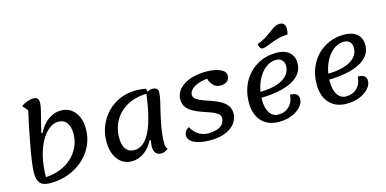

<svg xmlns="http://www.w3.org/2000/svg" viewBox="-80 -1302 3572 1778"><g transform="rotate(-15 1706.5 -413.0)"><path d="M223 25Q190 25 162 16Q134 7 117 -21Q100 -49 100 -104Q100 -140 107.5 -198.5Q115 -257 128.5 -333Q142 -409 160 -497.5Q178 -586 199 -681L155 -731Q180 -751 212.5 -762.5Q245 -774 270 -774Q299 -774 311 -761.5Q323 -749 323 -719Q323 -686 303.5 -614Q284 -542 262 -446L272 -441Q310 -517 366 -558.5Q422 -600 489 -600Q544 -600 584.5 -572.5Q625 -545 648 -495Q671 -445 671 -377Q671 -292 637 -219Q603 -146 541.5 -91Q480 -36 399 -5.5Q318 25 223 25ZM198 -40Q273 -43 337 -68.5Q401 -94 448 -137.5Q495 -181 521.5 -238.5Q548 -296 548 -362Q548 -430 520 -468Q492 -506 441 -506Q395 -506 351.5 -473Q308 -440 273 -378Q238 -316 218 -230.5Q198 -145 198 -40Z M1005 25Q951 25 910 -4Q869 -33 846 -86Q823 -139 823 -210Q823 -293 852.5 -363.5Q882 -434 934 -487.5Q986 -541 1056 -570.5Q1126 -600 1207 -600Q1253 -600 1301 -592Q1307 -582 1310 -570Q1313 -558 1313 -545Q1226 -545 1158 -520Q1090 -495 1042.5 -449.5Q995 -404 970.5 -344Q946 -284 946 -213Q946 -145 974 -107Q1002 -69 1053 -69Q1146 -69 1206 -188Q1266 -307 1296 -545Q1307 -559 1324.5 -567Q1342 -575 1360 -575Q1385 -575 1399.5 -563.5Q1414 -552 1414 -530Q1414 -497 1402 -446.5Q1390 -396 1375 -333Q1360 -270 1348 -199Q1336 -128 1336 -55Q1336 -20 1354 -3Q1338 12 1321 18.5Q1304 25 1287 25Q1253 25 1235 4Q1217 -17 1217 -57Q1217 -70 1219 -85.5Q1221 -101 1224 -117L1214 -122Q1178 -52 1123.5 -13.5Q1069 25 1005 25Z M1762 25Q1697 25 1649 13Q1601 1 1575 -22Q1549 -45 1549 -77Q1549 -97 1561 -115Q1573 -133 1595 -145Q1621 -95 1663 -68.5Q1705 -42 1755 -42Q1802 -42 1838 -53.5Q1874 -65 1894.5 -88.5Q1915 -112 1915 -147Q1915 -174 1891 -191.5Q1867 -209 1829.5 -222.5Q1792 -236 1750 -250Q1708 -264 1670.5 -284Q1633 -304 1609 -334.5Q1585 -365 1585 -411Q1585 -453 1606.5 -487.5Q1628 -522 1668 -547.5Q1708 -573 1763 -586.5Q1818 -600 1884 -600Q1964 -600 2015.5 -576.5Q2067 -553 2067 -515Q2067 -478 2042.5 -459Q2018 -440 1980 -440Q1942 -440 1915 -464.5Q1888 -489 1874 -534Q1792 -525 1745.5 -495Q1699 -465 1699 -424Q1699 -399 1723 -382Q1747 -365 1784 -351.5Q1821 -338 1863.5 -323.5Q1906 -309 1943 -289Q1980 -269 2004 -238.5Q2028 -208 2028 -162Q2028 -123 2010 -89Q1992 -55 1957.5 -29.5Q1923 -4 1873.5 10.5Q1824 25 1762 25Z M2417 25Q2311 25 2251 -40Q2191 -105 2191 -219Q2191 -302 2218 -371.5Q2245 -441 2294 -492Q2343 -543 2409 -571.5Q2475 -600 2553 -600Q2632 -600 2676.5 -562.5Q2721 -525 2721 -457Q2721 -386 2670 -335.5Q2619 -285 2522 -259Q2425 -233 2286 -232L2298 -288Q2447 -287 2529.5 -332.5Q2612 -378 2612 -460Q2612 -495 2591.5 -516Q2571 -537 2536 -537Q2491 -537 2451 -512Q2411 -487 2380.5 -442.5Q2350 -398 2332.5 -339Q2315 -280 2315 -213Q2315 -134 2345 -88Q2375 -42 2427 -42Q2492 -42 2533 -83Q2574 -124 2578 -192Q2616 -192 2637.5 -178Q2659 -164 2659 -132Q2659 -92 2627 -56Q2595 -20 2540.5 2.5Q2486 25 2417 25ZM2446 -671Q2433 -671 2423.5 -683.5Q2414 -696 2409 -721Q2459 -740 2494 -762Q2529 -784 2555.5 -804.5Q2582 -825 2605 -838Q2628 -851 2654 -851Q2708 -851 2708 -790Q2708 -774 2706 -760.5Q2704 -747 2699 -736Q2656 -736 2617.5 -726Q2579 -716 2545.5 -703.5Q2512 -691 2487 -681Q2462 -671 2446 -671Z M3067 25Q2961 25 2901 -40Q2841 -105 2841 -219Q2841 -302 2868 -371.5Q2895 -441 2944 -492Q2993 -543 3059 -571.5Q3125 -600 3203 -600Q3282 -600 3326.5 -562.5Q3371 -525 3371 -457Q3371 -386 3320 -335.5Q3269 -285 3172 -259Q3075 -233 2936 -232L2948 -288Q3097 -287 3179.5 -332.5Q3262 -378 3262 -460Q3262 -495 3241.5 -516Q3221 -537 3186 -537Q3141 -537 3101 -512Q3061 -487 3030.5 -442.5Q3000 -398 2982.5 -339Q2965 -280 2965 -213Q2965 -134 2995 -88Q3025 -42 3077 -42Q3142 -42 3183 -83Q3224 -124 3228 -192Q3266 -192 3287.5 -178Q3309 -164 3309 -132Q3309 -92 3277 -56Q3245 -20 3190.5 2.5Q3136 25 3067 25Z"/></g></svg>

Font: Lemonada
Style: Regular
Weight: 400
Designer: Mohamed Gaber (Arabic), Eduardo Tunni (Latin)
Foundry: Kief Type Foundry
Version: Version 4.005